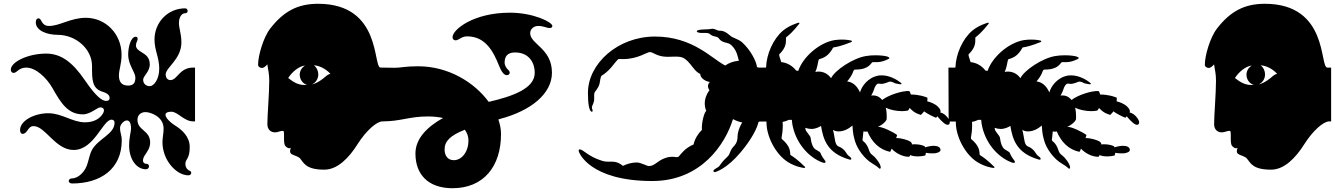

<svg xmlns="http://www.w3.org/2000/svg" viewBox="-20 -799 7050 1014"><path d="M361 170C509 170 623 95 623 -58C623 -87 614 -95 614 -124C614 -141 634 -163 650 -163C662 -163 672 -152 672 -120C672 -103 662 -75 662 -30C662 41 700 95 751 95C761 95 767 87 767 79C767 72 762 66 752 66C742 66 735 59 735 49C735 42 738 32 743 24C755 5 773 -16 773 -46C773 -112 706 -109 706 -166C706 -192 724 -207 749 -207C772 -207 844 -185 844 -120C844 -93 838 -72 838 -48C838 48 912 127 975 127C985 127 990 120 990 114C990 110 989 107 985 105C975 100 959 91 959 66C959 41 982 41 982 -22C982 -78 941 -114 902 -138C878 -153 854 -177 854 -193C854 -202 863 -209 885 -209C919 -209 952 -158 1000 -158H1010V-442H1000C927 -442 917 -376 880 -376C865 -376 855 -388 855 -406C855 -442 938 -486 938 -575C938 -620 925 -650 925 -678C925 -707 939 -729 957 -729C967 -729 971 -735 971 -741C971 -748 966 -755 958 -755C867 -755 796 -682 796 -590C796 -533 821 -495 821 -437C821 -379 792 -344 771 -344C750 -344 736 -358 736 -378C736 -398 771 -420 771 -459C771 -497 748 -511 728 -523C712 -533 698 -542 698 -559C698 -575 707 -584 707 -593C707 -601 703 -605 697 -605C671 -605 657 -551 657 -511C657 -455 695 -418 695 -389C695 -360 683 -347 657 -347C618 -347 608 -372 608 -401C608 -430 622 -461 622 -510C622 -619 539 -705 433 -705C354 -705 295 -662 240 -662C195 -662 203 -702 183 -702C175 -702 169 -695 169 -681C169 -637 229 -615 285 -615C381 -615 466 -540 466 -451C466 -379 465 -331 523 -314C552 -305 559 -293 559 -281C559 -272 553 -266 541 -266C519 -266 487 -289 427 -377C364 -469 303 -516 224 -516C126 -516 37 -471 37 -431C37 -421 43 -414 52 -414C70 -414 78 -442 119 -442C168 -442 225 -390 257 -334C303 -252 340 -195 418 -195C458 -195 493 -232 510 -232C522 -232 529 -226 529 -216C529 -209 525 -200 517 -190C503 -172 476 -153 429 -153C363 -153 307 -201 235 -201C163 -201 86 -163 86 -112C86 -99 92 -92 99 -92C126 -92 126 -133 157 -133C220 -133 272 -7 369 -7C478 -7 523 -167 569 -167C580 -167 585 -160 585 -151C585 -90 499 -68 465 -6C455 13 450 39 443 62C432 106 394 143 361 143C349 143 343 150 343 157C343 163 349 170 361 170Z M1693 97C1762 97 1822 36 1868 -37C1914 -110 1970 -158 2000 -158H2010V-442H1990C1948 -442 1998 -779 1660 -779C1554 -779 1479 -741 1407 -648C1370 -600 1343 -504 1343 -457C1343 -445 1357 -440 1364 -440C1372 -440 1382 -448 1392 -459C1396 -427 1402 -412 1402 -372C1402 -308 1392 -188 1392 -144C1392 -111 1414 -100 1432 -100C1450 -100 1466 -111 1476 -107C1480 -106 1480 -98 1480 -88V-66C1480 -50 1481 -34 1488 -27C1497 -18 1503 -16 1507 -16C1511 -16 1513 -17 1516 -18C1513 -11 1512 -5 1512 0C1512 7 1515 12 1522 16C1533 22 1557 28 1565 38C1586 65 1599 97 1693 97ZM1502 -387C1522 -418 1557 -449 1591 -453C1571 -440 1563 -422 1563 -404C1563 -380 1579 -356 1602 -351C1560 -346 1531 -364 1502 -387ZM1627 -353C1649 -363 1661 -384 1661 -406C1661 -423 1654 -441 1638 -454C1664 -453 1700 -437 1725 -409C1714 -407 1705 -400 1696 -392C1687 -384 1658 -360 1627 -353Z M2370 195C2533 195 2626 81 2626 -91C2626 -116 2621 -142 2612 -168L2621 -171C2784 -214 2895 -304 2895 -415C2895 -544 2780 -565 2780 -624C2780 -644 2797 -662 2823 -662C2849 -662 2869 -651 2880 -651C2891 -651 2897 -653 2897 -662C2897 -682 2797 -732 2673 -732C2479 -732 2370 -642 2370 -603C2370 -593 2376 -586 2386 -586C2403 -586 2417 -607 2447 -607C2543 -607 2585 -529 2616 -451C2635 -403 2651 -402 2657 -402C2666 -402 2672 -408 2672 -415C2672 -420 2669 -426 2664 -430C2656 -437 2645 -452 2645 -468C2645 -499 2658 -522 2700 -522C2769 -522 2804 -474 2804 -414C2804 -331 2686 -290 2561 -261C2486 -363 2350 -449 2188 -449C2117 -449 2099 -441 2065 -441C2031 -441 2037 -442 2000 -442H1990V-158H2000C2097 -158 2140 -184 2241 -184C2269 -184 2296 -181 2320 -176C2234 -128 2174 -66 2174 12C2174 119 2238 195 2370 195ZM2328 -10C2328 -54 2359 -84 2435 -114C2447 -97 2454 -79 2454 -58C2454 8 2415 47 2377 47C2339 47 2328 16 2328 -10Z M3425 157C3684 157 3811 -39 3851 -170C3865 -162 3882 -156 3900 -152C3883 -126 3875 -97 3875 -75C3875 -46 3860 -31 3853 -24C3842 -13 3835 6 3832 14C3829 22 3822 29 3810 40C3798 51 3782 73 3778 79C3774 85 3748 95 3748 103C3748 107 3750 110 3755 110C3759 110 3818 93 3891 6C3952 -66 3979 -124 3986 -155C3991 -157 3996 -158 4000 -158H4010V-442H3989C3986 -442 3982 -443 3978 -445C3973 -480 3942 -536 3901 -574C3882 -592 3850 -599 3840 -608C3830 -617 3814 -629 3803 -633C3792 -637 3785 -637 3777 -637C3769 -637 3756 -647 3745 -647C3734 -647 3726 -644 3713 -644C3700 -644 3660 -643 3660 -634C3660 -626 3679 -625 3688 -625C3697 -625 3719 -626 3725 -622C3731 -618 3737 -612 3746 -609C3755 -606 3767 -605 3773 -600C3779 -595 3780 -587 3797 -579C3814 -571 3828 -575 3845 -558C3873 -530 3876 -499 3882 -478C3853 -476 3829 -466 3810 -453C3740 -488 3640 -606 3439 -606C3243 -606 3085 -463 3085 -308C3085 -249 3092 -209 3106 -209C3109 -209 3110 -212 3110 -216C3110 -220 3106 -222 3106 -232C3106 -242 3118 -254 3118 -276C3118 -293 3117 -306 3121 -312C3125 -318 3141 -336 3146 -356C3151 -376 3150 -396 3160 -401C3170 -406 3193 -425 3208 -443C3221 -458 3241 -485 3246 -487C3249 -488 3259 -487 3271 -487C3349 -487 3396 -524 3412 -524C3430 -524 3450 -499 3505 -499C3520 -499 3535 -500 3549 -500C3567 -500 3584 -498 3596 -489C3622 -470 3632 -450 3650 -430C3660 -419 3671 -411 3678 -409C3678 -387 3705 -369 3729 -366C3724 -361 3719 -354 3719 -344C3719 -337 3722 -329 3727 -321L3724 -319C3714 -304 3702 -281 3702 -253C3702 -241 3704 -227 3710 -213C3700 -209 3684 -150 3687 -113C3668 -95 3649 -66 3643 -36C3597 -17 3577 14 3566 26C3564 29 3560 31 3555 31H3552C3546 30 3539 29 3530 29C3521 29 3509 30 3495 35C3450 50 3439 78 3407 78C3396 78 3364 59 3343 59C3317 59 3290 67 3270 77C3238 51 3217 55 3193 55C3183 55 3172 54 3159 50C3082 26 3062 -10 3041 -10C3038 -10 3036 -7 3036 -3C3036 8 3096 157 3425 157Z M4782 29C4784 26 4786 23 4787 20C4798 25 4813 27 4828 27C4843 27 4857 25 4867 22C4868 17 4869 12 4870 8C4880 10 4892 11 4902 11C4909 11 4916 11 4921 10C4936 7 4947 2 4947 -7C4947 -23 4930 -29 4910 -29C4904 -29 4898 -28 4891 -27C4883 -26 4874 -23 4866 -21C4865 -23 4864 -25 4863 -27C4846 -35 4825 -37 4811 -37C4804 -37 4799 -37 4796 -36C4797 -43 4792 -48 4788 -51C4778 -58 4743 -70 4713 -70C4715 -76 4717 -81 4718 -86C4697 -102 4638 -131 4616 -129C4642 -140 4657 -157 4661 -165C4663 -168 4663 -175 4663 -184C4663 -197 4662 -214 4658 -230C4678 -220 4712 -212 4744 -212C4754 -212 4765 -213 4775 -215C4780 -220 4782 -224 4784 -229C4812 -199 4829 -198 4843 -192C4850 -199 4856 -204 4860 -211C4880 -196 4917 -179 4924 -177L4930 -185C4961 -148 4976 -140 4984 -140C4993 -140 4996 -144 4996 -153V-156C4995 -166 4975 -199 4946 -205C4949 -213 4948 -221 4933 -236C4919 -250 4894 -260 4877 -264C4878 -269 4878 -274 4878 -278V-283C4866 -288 4839 -299 4790 -300C4789 -306 4787 -312 4782 -318C4746 -321 4672 -297 4639 -271C4623 -290 4607 -295 4592 -295C4588 -295 4585 -295 4581 -294C4586 -303 4592 -314 4597 -330C4601 -342 4609 -356 4617 -357C4622 -358 4628 -356 4635 -356H4638C4658 -358 4673 -368 4680 -368C4683 -368 4685 -368 4688 -367C4698 -365 4703 -360 4707 -359C4714 -358 4728 -354 4736 -354C4739 -354 4741 -354 4741 -356C4741 -358 4740 -360 4736 -363C4719 -377 4679 -401 4637 -401C4631 -401 4626 -401 4620 -400C4563 -390 4530 -342 4522 -311C4504 -351 4479 -366 4454 -369C4466 -383 4476 -398 4482 -411C4485 -418 4487 -426 4491 -430C4496 -435 4551 -423 4582 -465C4585 -469 4587 -471 4591 -471C4602 -471 4613 -470 4626 -472C4639 -474 4653 -478 4669 -486C4673 -488 4678 -490 4677 -493C4676 -495 4675 -497 4667 -500C4656 -504 4631 -507 4604 -507C4587 -507 4569 -506 4553 -503C4485 -492 4389 -428 4369 -386C4351 -412 4325 -421 4303 -421C4299 -421 4296 -421 4292 -420L4286 -419C4291 -430 4295 -442 4297 -453C4302 -476 4302 -486 4308 -487C4314 -488 4337 -496 4351 -509C4365 -522 4374 -536 4380 -548C4434 -557 4467 -575 4474 -576C4481 -577 4480 -584 4475 -585C4472 -586 4452 -590 4425 -590C4413 -590 4400 -589 4386 -587C4303 -572 4219 -495 4196 -425C4192 -425 4189 -426 4185 -426C4163 -454 4135 -468 4106 -471L4104 -477C4097 -500 4092 -510 4097 -514C4101 -517 4118 -535 4125 -553C4132 -570 4131 -587 4131 -601C4174 -635 4194 -667 4199 -671C4204 -675 4202 -679 4198 -679H4196C4192 -677 4152 -667 4116 -638C4063 -594 4028 -512 4026 -444C4025 -443 4025 -442 4024 -442H3999H3989L3990 -157H4019C4021 -157 4025 -157 4028 -157V-152C4028 -79 4076 17 4143 58C4182 82 4222 88 4227 88C4232 88 4235 84 4229 80C4223 76 4200 48 4154 19C4153 4 4152 -12 4142 -28C4132 -45 4114 -61 4110 -64C4105 -68 4109 -76 4112 -100C4113 -111 4114 -122 4114 -134C4114 -141 4114 -148 4113 -155C4125 -157 4136 -161 4146 -166H4149C4153 -166 4158 -166 4162 -166L4164 -146C4180 -49 4247 32 4326 60C4336 63 4340 60 4340 56C4340 54 4339 51 4337 49C4332 43 4318 23 4314 11C4310 -2 4287 -4 4276 -21C4265 -39 4263 -60 4261 -72C4259 -83 4236 -104 4234 -116L4233 -124C4244 -120 4254 -118 4265 -118C4269 -118 4273 -118 4277 -119C4290 -121 4303 -126 4316 -134C4328 -63 4348 9 4464 43C4472 46 4476 44 4476 40C4476 37 4475 35 4472 32C4463 24 4457 22 4449 8C4441 -6 4425 -20 4410 -25C4400 -28 4394 -39 4391 -53C4386 -75 4385 -94 4379 -113C4387 -108 4397 -105 4409 -105C4436 -105 4461 -118 4482 -136C4485 -89 4488 -80 4496 -52C4508 -12 4546 41 4588 65C4620 83 4623 94 4628 92C4632 90 4632 85 4630 77C4627 65 4613 45 4600 31C4588 18 4577 17 4570 -5C4555 -51 4535 -51 4535 -60C4535 -65 4539 -86 4540 -105C4546 -104 4552 -103 4556 -104L4561 -105C4585 -48 4624 -9 4681 3C4684 -2 4687 -8 4689 -14C4712 12 4751 30 4782 29Z M5782 29C5784 26 5786 23 5787 20C5798 25 5813 27 5828 27C5843 27 5857 25 5867 22C5868 17 5869 12 5870 8C5880 10 5892 11 5902 11C5909 11 5916 11 5921 10C5936 7 5947 2 5947 -7C5947 -23 5930 -29 5910 -29C5904 -29 5898 -28 5891 -27C5883 -26 5874 -23 5866 -21C5865 -23 5864 -25 5863 -27C5846 -35 5825 -37 5811 -37C5804 -37 5799 -37 5796 -36C5797 -43 5792 -48 5788 -51C5778 -58 5743 -70 5713 -70C5715 -76 5717 -81 5718 -86C5697 -102 5638 -131 5616 -129C5642 -140 5657 -157 5661 -165C5663 -168 5663 -175 5663 -184C5663 -197 5662 -214 5658 -230C5678 -220 5712 -212 5744 -212C5754 -212 5765 -213 5775 -215C5780 -220 5782 -224 5784 -229C5812 -199 5829 -198 5843 -192C5850 -199 5856 -204 5860 -211C5880 -196 5917 -179 5924 -177L5930 -185C5961 -148 5976 -140 5984 -140C5993 -140 5996 -144 5996 -153V-156C5995 -166 5975 -199 5946 -205C5949 -213 5948 -221 5933 -236C5919 -250 5894 -260 5877 -264C5878 -269 5878 -274 5878 -278V-283C5866 -288 5839 -299 5790 -300C5789 -306 5787 -312 5782 -318C5746 -321 5672 -297 5639 -271C5623 -290 5607 -295 5592 -295C5588 -295 5585 -295 5581 -294C5586 -303 5592 -314 5597 -330C5601 -342 5609 -356 5617 -357C5622 -358 5628 -356 5635 -356H5638C5658 -358 5673 -368 5680 -368C5683 -368 5685 -368 5688 -367C5698 -365 5703 -360 5707 -359C5714 -358 5728 -354 5736 -354C5739 -354 5741 -354 5741 -356C5741 -358 5740 -360 5736 -363C5719 -377 5679 -401 5637 -401C5631 -401 5626 -401 5620 -400C5563 -390 5530 -342 5522 -311C5504 -351 5479 -366 5454 -369C5466 -383 5476 -398 5482 -411C5485 -418 5487 -426 5491 -430C5496 -435 5551 -423 5582 -465C5585 -469 5587 -471 5591 -471C5602 -471 5613 -470 5626 -472C5639 -474 5653 -478 5669 -486C5673 -488 5678 -490 5677 -493C5676 -495 5675 -497 5667 -500C5656 -504 5631 -507 5604 -507C5587 -507 5569 -506 5553 -503C5485 -492 5389 -428 5369 -386C5351 -412 5325 -421 5303 -421C5299 -421 5296 -421 5292 -420L5286 -419C5291 -430 5295 -442 5297 -453C5302 -476 5302 -486 5308 -487C5314 -488 5337 -496 5351 -509C5365 -522 5374 -536 5380 -548C5434 -557 5467 -575 5474 -576C5481 -577 5480 -584 5475 -585C5472 -586 5452 -590 5425 -590C5413 -590 5400 -589 5386 -587C5303 -572 5219 -495 5196 -425C5192 -425 5189 -426 5185 -426C5163 -454 5135 -468 5106 -471L5104 -477C5097 -500 5092 -510 5097 -514C5101 -517 5118 -535 5125 -553C5132 -570 5131 -587 5131 -601C5174 -635 5194 -667 5199 -671C5204 -675 5202 -679 5198 -679H5196C5192 -677 5152 -667 5116 -638C5063 -594 5028 -512 5026 -444C5025 -443 5025 -442 5024 -442H4999H4989L4990 -157H5019C5021 -157 5025 -157 5028 -157V-152C5028 -79 5076 17 5143 58C5182 82 5222 88 5227 88C5232 88 5235 84 5229 80C5223 76 5200 48 5154 19C5153 4 5152 -12 5142 -28C5132 -45 5114 -61 5110 -64C5105 -68 5109 -76 5112 -100C5113 -111 5114 -122 5114 -134C5114 -141 5114 -148 5113 -155C5125 -157 5136 -161 5146 -166H5149C5153 -166 5158 -166 5162 -166L5164 -146C5180 -49 5247 32 5326 60C5336 63 5340 60 5340 56C5340 54 5339 51 5337 49C5332 43 5318 23 5314 11C5310 -2 5287 -4 5276 -21C5265 -39 5263 -60 5261 -72C5259 -83 5236 -104 5234 -116L5233 -124C5244 -120 5254 -118 5265 -118C5269 -118 5273 -118 5277 -119C5290 -121 5303 -126 5316 -134C5328 -63 5348 9 5464 43C5472 46 5476 44 5476 40C5476 37 5475 35 5472 32C5463 24 5457 22 5449 8C5441 -6 5425 -20 5410 -25C5400 -28 5394 -39 5391 -53C5386 -75 5385 -94 5379 -113C5387 -108 5397 -105 5409 -105C5436 -105 5461 -118 5482 -136C5485 -89 5488 -80 5496 -52C5508 -12 5546 41 5588 65C5620 83 5623 94 5628 92C5632 90 5632 85 5630 77C5627 65 5613 45 5600 31C5588 18 5577 17 5570 -5C5555 -51 5535 -51 5535 -60C5535 -65 5539 -86 5540 -105C5546 -104 5552 -103 5556 -104L5561 -105C5585 -48 5624 -9 5681 3C5684 -2 5687 -8 5689 -14C5712 12 5751 30 5782 29Z M6693 97C6762 97 6822 36 6868 -37C6914 -110 6970 -158 7000 -158H7010V-442H6990C6948 -442 6998 -779 6660 -779C6554 -779 6479 -741 6407 -648C6370 -600 6343 -504 6343 -457C6343 -445 6357 -440 6364 -440C6372 -440 6382 -448 6392 -459C6396 -427 6402 -412 6402 -372C6402 -308 6392 -188 6392 -144C6392 -111 6414 -100 6432 -100C6450 -100 6466 -111 6476 -107C6480 -106 6480 -98 6480 -88V-66C6480 -50 6481 -34 6488 -27C6497 -18 6503 -16 6507 -16C6511 -16 6513 -17 6516 -18C6513 -11 6512 -5 6512 0C6512 7 6515 12 6522 16C6533 22 6557 28 6565 38C6586 65 6599 97 6693 97ZM6502 -387C6522 -418 6557 -449 6591 -453C6571 -440 6563 -422 6563 -404C6563 -380 6579 -356 6602 -351C6560 -346 6531 -364 6502 -387ZM6627 -353C6649 -363 6661 -384 6661 -406C6661 -423 6654 -441 6638 -454C6664 -453 6700 -437 6725 -409C6714 -407 6705 -400 6696 -392C6687 -384 6658 -360 6627 -353Z"/></svg>

Font: Teranoptia Furiae
Style: Regular
Weight: 400
Designer: Ariel Martín Pérez
Foundry: Tunera Type Foundry
Version: Version 1.001;FEAKit 1.0